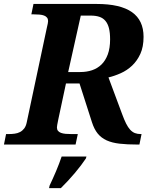

<svg xmlns="http://www.w3.org/2000/svg" viewBox="-43 -734 770 975"><path d="M303.2 -368.2H365.2Q397 -368.2 424.6 -377.4Q452.1 -386.7 472.4 -406.5Q492.7 -426.3 504.4 -457.8Q516.1 -489.3 516.1 -534.2Q516.1 -567.9 510.3 -590.8Q504.4 -613.8 492.2 -628.2Q480 -642.6 461.4 -648.7Q442.9 -654.8 418 -654.8H367.2ZM448.2 -713.9Q567.9 -713.9 627 -672.4Q686 -630.9 686 -546.9Q686 -496.1 669.7 -460.4Q653.3 -424.8 627.7 -400.6Q602.1 -376.5 570.3 -362.3Q538.6 -348.1 507.8 -340.8L577.1 -154.8Q587.4 -126.5 597.2 -106.9Q606.9 -87.4 617.9 -75.4Q628.9 -63.5 641.8 -58.3Q654.8 -53.2 671.9 -53.2H675.8L665 0H654.8Q602.5 0 564.2 -4.4Q525.9 -8.8 498.5 -21.2Q471.2 -33.7 453.1 -55.9Q435.1 -78.1 423.8 -113.8L360.8 -310.1H292L252.9 -127Q249 -108.9 247.6 -99.9Q246.1 -90.8 246.1 -86.9Q246.1 -76.2 251.5 -69.6Q256.8 -63 266.6 -59.3Q276.4 -55.7 289.8 -54.4Q303.2 -53.2 318.8 -53.2H352.1L340.8 0H-22.9L-12.2 -53.2H1Q16.6 -53.2 31.5 -55.2Q46.4 -57.1 58.6 -63.5Q70.8 -69.8 79.8 -81.5Q88.9 -93.3 92.8 -112.8L194.8 -592.8Q201.2 -618.7 201.2 -627Q201.2 -637.7 195.8 -644.5Q190.4 -651.4 180.9 -655Q171.4 -658.7 158 -659.9Q144.5 -661.1 128.9 -661.1H116.2L127 -713.9ZM209 208Q225.6 173.3 241.7 135.3Q257.8 97.2 270 61H396L393.1 70.8Q382.8 86.4 368.4 105.5Q354 124.5 337.2 144.5Q320.3 164.6 302 184.3Q283.7 204.1 266.1 221.2H206.1Z"/></svg>

Font: Droid Serif
Style: Bold Italic
Weight: 700
Italic angle: -12°
Designer: Monotype Design team
Foundry: Monotype Imaging Inc.
Version: Version 1.03